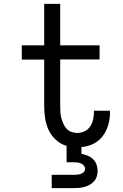

<svg xmlns="http://www.w3.org/2000/svg" viewBox="-20 -755 640 995"><path d="M248 220V151H363Q372 151 381.5 150Q391 149 399.5 146Q408 143 414.5 136Q421 129 421 120Q421 111 415 103.5Q409 96 400 92Q391 88 382 87Q373 86 363 86H325V1Q294 -8 270 -30Q246 -52 232.5 -80.5Q219 -109 214 -140.5Q209 -172 209 -203V-446H93V-520H209V-735H292V-520H496V-447H292V-203Q292 -188 293 -172.5Q294 -157 298 -142.5Q302 -128 308.5 -113.5Q315 -99 325 -88Q335 -77 350 -71.5Q365 -66 380 -66Q400 -66 418 -74.5Q436 -83 447 -99.5Q458 -116 462.5 -135.5Q467 -155 467 -175V-181H550V-171Q550 -139 541 -107.5Q532 -76 512.5 -50Q493 -24 463.5 -9.5Q434 5 402 7V42Q418 45 434 51.5Q450 58 462 69.5Q474 81 480 97Q486 113 486 130Q486 144 482 158Q478 172 468.5 183Q459 194 446.5 201.5Q434 209 420 213Q406 217 392 218.5Q378 220 363 220Z"/></svg>

Font: Nova
Style: Regular
Weight: 400
Monospace: yes
Designer: Belleve Invis
Foundry: Belleve Invis
Version: Version 24.1.4; ttfautohint (v1.8.4)